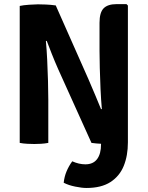

<svg xmlns="http://www.w3.org/2000/svg" viewBox="-20 -710 734 954"><path d="M339 91.5Q372.5 106.5 404 106.5Q443 106.5 462.5 80.5Q482 54.5 482 7.5V-21.5H615.5V-2.5Q615.5 63.5 594.8 114.5Q574 165.5 528.5 194.8Q483 224 409.5 224Q387 224 353.8 217.2Q320.5 210.5 296.5 198Q299.5 168.5 310.5 142Q321.5 115.5 339 91.5ZM78 -680.5Q96 -684.5 124.8 -686.5Q153.5 -688.5 168.5 -688.5Q183.5 -688.5 208 -687.5Q232.5 -686.5 257 -683L218.5 -509L208 -506Q212 -464.5 214.5 -412.2Q217 -360 218.5 -307.8Q220 -255.5 220 -214.5V0Q201.5 3.5 183.2 4.5Q165 5.5 150.5 5.5Q136.5 5.5 116 4.5Q95.5 3.5 78 0ZM269 -366.5Q252 -405 237.5 -441.8Q223 -478.5 212 -507.5L139 -592L257 -683L419 -317.5Q438 -274 454.5 -234.2Q471 -194.5 482.5 -166.5L542 -102L434.5 0ZM615.5 -682.5V-2.5Q597 1.5 567.8 3.5Q538.5 5.5 523.5 5.5Q508.5 5.5 484 4.5Q459.5 3.5 434.5 0L475 -165L486 -168.5Q482 -214 479.5 -268Q477 -322 475.8 -372.2Q474.5 -422.5 474.5 -457V-597Q474.5 -648 495 -668.8Q515.5 -689.5 559.5 -689.5H608.5Z"/></svg>

Font: Signika Negative
Style: Bold
Weight: 700
Designer: Anna Giedry
Foundry: Anna Giedry
Version: Version 2.001